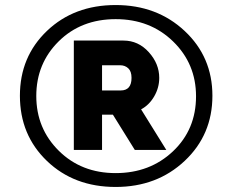

<svg xmlns="http://www.w3.org/2000/svg" viewBox="-20 -735 898 762"><path d="M59 -355Q59 -510 166.5 -612.5Q274 -715 439 -715Q603 -715 713 -612Q823 -509 823 -355Q823 -200 713 -96.5Q603 7 439 7Q274 7 166.5 -96Q59 -199 59 -355ZM758 -353Q758 -482 667 -570.5Q576 -659 439 -659Q302 -659 213 -571Q124 -483 124 -354Q124 -225 213.5 -136.5Q303 -48 439 -48Q575 -48 666.5 -134.5Q758 -221 758 -353ZM273 -574H470Q529 -574 570.5 -528Q612 -482 612 -426Q612 -387 592 -352.5Q572 -318 540 -301L640 -140H515L428 -280H385V-140H273ZM459 -376Q502 -376 502 -426Q502 -452 489 -464Q476 -476 457 -476H385V-376Z"/></svg>

Font: Raleway-v4020 ExtraBold
Style: Italic
Weight: 800
Italic angle: -12°
Designer: Matt McInerney, Pablo Impallari, Rodrigo Fuenzalida
Foundry: Matt McInerney, Pablo Impallari, Rodrigo Fuenzalida
Version: Version 4.020;PS 004.020;hotconv 1.0.88;makeotf.lib2.5.64775